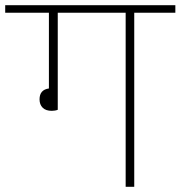

<svg xmlns="http://www.w3.org/2000/svg" viewBox="-40 -718 694 738"><path d="M159 -292Q136 -292 124 -304Q112 -316 112 -336Q112 -373 148 -378V-669H-20V-698H634V-669H476V0H443V-669H182V-296Q172 -292 159 -292Z"/></svg>

Font: IBM Plex Sans Devanagari ExtraLight
Style: Regular
Weight: 200
Designer: Mike Abbink, Paul van der Laan, Pieter van Rosmalen, Erin McLaughlin
Foundry: Bold Monday
Version: Version 1.1